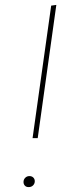

<svg xmlns="http://www.w3.org/2000/svg" viewBox="-20 -756 306 784"><path d="M210 -736 134 -192H113L189 -733ZM76 -13Q76 -23 83 -30Q90 -37 100 -37Q110 -37 116 -31Q122 -25 122 -16Q122 -6 115 1Q108 8 97 8Q87 8 81.5 2Q76 -4 76 -13Z"/></svg>

Font: Fira Sans Condensed Thin
Style: Italic
Weight: 250
Width: 3
Italic angle: -8°
Designer: Carrois Corporate & Edenspiekermann AG
Foundry: Carrois Corporate GbR & Edenspiekermann AG
Version: Version 4.203